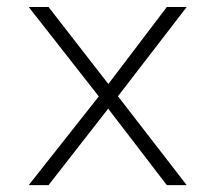

<svg xmlns="http://www.w3.org/2000/svg" viewBox="-20 -538 626 558"><path d="M63.5 0H121.1L294.4 -222.2L464.8 0H522.5L322.8 -258.3L522.5 -517.6H464.8L294.9 -293.9L121.1 -517.6H63.5L267.1 -257.8Z"/></svg>

Font: Cascadia Code PL ExtraLight
Style: Regular
Weight: 200
Monospace: yes
Designer: Aaron Bell
Foundry: Saja Typeworks
Version: Version 2404.023